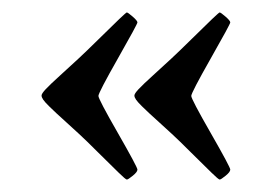

<svg xmlns="http://www.w3.org/2000/svg" viewBox="-20 -348 448 310"><path d="M289.1 -284.7Q332.8 -327.9 334.6 -327.9Q336.4 -327.9 344.1 -321.2Q351.8 -314.5 351.8 -311.8Q351.8 -309.1 320.3 -253.7Q288.8 -198.2 288.8 -193.1Q288.8 -188 320.3 -133.1Q351.8 -78.1 351.8 -74.2Q351.8 -70.3 344.2 -64.2Q336.7 -58.1 334.7 -58.1Q332.8 -58.1 321.2 -69.5Q309.6 -80.8 288.8 -101.4Q268.1 -122.1 257.7 -131.6Q247.3 -141.1 236.7 -150.8Q226.1 -160.4 220.8 -165.3Q215.6 -170.2 209 -176.6Q202.4 -183.1 199.7 -187Q197 -190.9 197 -193.8Q197 -196.8 203.7 -204Q210.4 -211.2 227.4 -226.6Q244.4 -241.9 256.3 -253.1Q268.3 -264.2 289.1 -284.7ZM139.2 -284.7Q182.9 -327.9 184.7 -327.9Q186.5 -327.9 194.2 -321.2Q201.9 -314.5 201.9 -311.8Q201.9 -309.1 170.4 -253.7Q138.9 -198.2 138.9 -193.1Q138.9 -188 170.4 -133.1Q201.9 -78.1 201.9 -74.2Q201.9 -70.3 194.3 -64.2Q186.8 -58.1 184.8 -58.1Q182.9 -58.1 171.3 -69.5Q159.7 -80.8 138.9 -101.4Q118.2 -122.1 107.8 -131.6Q97.4 -141.1 86.8 -150.8Q76.2 -160.4 70.9 -165.3Q65.7 -170.2 59.1 -176.6Q52.5 -183.1 49.8 -187Q47.1 -190.9 47.1 -193.8Q47.1 -196.8 53.8 -204Q60.5 -211.2 77.5 -226.6Q94.5 -241.9 106.4 -253.1Q118.4 -264.2 139.2 -284.7Z"/></svg>

Font: Fanwood Text
Style: Italic
Weight: 400
Italic angle: -9°
Version: Version 1.101